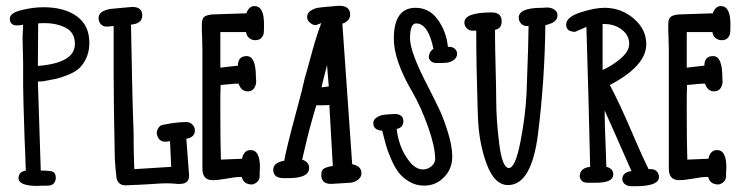

<svg xmlns="http://www.w3.org/2000/svg" viewBox="-20 -639 2564 664"><path d="M111 -357 121 -49H135Q153 -48 159 -46.5Q165 -45 169 -39.5Q173 -34 173 -21Q169 3 146 3H131Q128 3 120 3.5Q112 4 109 4Q46 4 44 -22Q44 -45 69 -49V-54Q67 -122 65 -159Q60 -311 60 -341V-423Q60 -437 59 -466Q58 -495 58 -510Q58 -520 60 -554L57 -553Q47 -551 39 -551Q14 -551 14 -575Q14 -594 54 -604Q94 -614 130 -614Q203 -614 246 -582.5Q289 -551 289 -491Q289 -461 278.5 -438.5Q268 -416 254 -403Q240 -390 215 -380Q190 -370 174 -366.5Q158 -363 130 -358Q122 -357 111 -357ZM112 -558 111 -411Q239 -421 239 -487Q239 -526 208 -542.5Q177 -559 134 -559Q119 -559 112 -558Z M472 -586Q472 -560 441 -555Q438 -554 433 -554Q438 -276 441 -213Q441 -206 441.5 -196Q442 -186 442 -183Q442 -122 444 -64Q444 -57 445 -54Q467 -55 508 -58Q549 -61 572 -62Q569 -132 568 -151Q560 -149 551 -149Q527 -149 522 -178Q522 -187 527.5 -196Q533 -205 542 -207L575 -213Q603 -217 625 -217Q636 -217 645 -208.5Q654 -200 654 -188Q654 -164 624 -159Q624 -158 624.5 -155Q625 -152 625 -151L634 -32Q634 -15 624 -9Q617 -3 602 -3H594Q572 -5 561 -5H549Q539 -5 497 -2L460 0Q455 0 446 0.5Q437 1 435 1Q429 1 422.5 1.5Q416 2 415 2Q388 2 383 -24Q379 -55 377 -92Q373 -288 373 -387V-549Q372 -549 367.5 -548.5Q363 -548 361 -548Q358 -547 348 -547Q337 -547 329 -555Q321 -563 321 -576Q321 -593 338 -601Q352 -607 361 -608Q365 -608 392 -611L437 -615Q472 -615 472 -586Z M744 -87 817 -90Q823 -120 847 -120Q879 -120 879 -60Q879 -57 878.5 -51Q878 -45 878 -43V-30Q878 -19 870.5 -11Q863 -3 852 -1Q826 -1 818 -21L816 -27H810Q794 -27 762 -21Q735 -16 715 -16Q680 -16 680 -56V-466Q680 -474 679.5 -488Q679 -502 679 -509Q678 -521 678 -554Q678 -573 685.5 -580Q693 -587 714 -589Q734 -590 773 -591Q812 -592 832 -593Q841 -618 860 -618Q893 -618 893 -556V-548Q893 -532 892 -524Q891 -516 884 -508Q877 -500 863 -500Q850 -500 841 -508Q832 -516 831 -528H742V-405Q752 -406 772 -408.5Q792 -411 803 -412V-416Q805 -445 833 -445Q865 -445 865 -373Q865 -370 865.5 -365Q866 -360 866 -358Q866 -344 858.5 -333.5Q851 -323 837 -323Q814 -323 805 -350Q795 -350 775 -348Q755 -346 743 -345Q743 -338 742.5 -324Q742 -310 742 -303V-253Q742 -145 744 -87Z M1023 -322 1034 -369Q1040 -388 1050.5 -427.5Q1061 -467 1070.5 -498.5Q1080 -530 1091 -559Q1073 -552 1072 -552Q1062 -552 1052 -560.5Q1042 -569 1042 -580Q1042 -594 1054.5 -602Q1067 -610 1079.5 -612Q1092 -614 1116 -616H1120Q1121 -616 1123 -616.5Q1125 -617 1133 -617.5Q1141 -618 1153 -619Q1191 -619 1191 -588Q1191 -567 1164 -557L1198 -71Q1230 -65 1230 -40Q1230 -26 1217.5 -17Q1205 -8 1191 -7Q1133 -3 1125 -3Q1091 -3 1091 -34Q1091 -51 1101 -56.5Q1111 -62 1131 -65L1119 -276Q1110 -275 1096 -275H1074Q1049 -192 1036 -134L1025 -87Q1049 -79 1049 -58Q1049 -23 978 -23H961Q925 -23 925 -52Q925 -77 963 -83Q969 -121 1006 -258ZM1117 -340 1111 -414Q1093 -344 1092 -337Z M1529 -477H1538Q1558 -473 1561 -455Q1561 -439 1548.5 -431Q1536 -423 1524.5 -422Q1513 -421 1491 -421Q1469 -421 1463 -439Q1463 -460 1479 -470Q1461 -558 1419 -558Q1398 -558 1398 -506Q1398 -458 1461 -338Q1488 -285 1501.5 -256Q1515 -227 1529.5 -180Q1544 -133 1544 -97Q1544 -55 1515.5 -26Q1487 3 1447 3Q1419 3 1396 -10.5Q1373 -24 1359 -42Q1345 -60 1332.5 -89Q1320 -118 1315 -136.5Q1310 -155 1303 -182L1302 -187Q1271 -189 1271 -213Q1271 -225 1281.5 -232Q1292 -239 1302 -241Q1312 -243 1330 -244Q1339 -244 1343 -245Q1375 -245 1375 -220Q1375 -198 1352 -193Q1354 -168 1364.5 -137.5Q1375 -107 1396.5 -80Q1418 -53 1443 -53Q1459 -53 1472 -64Q1485 -75 1485 -90Q1485 -130 1461 -198.5Q1437 -267 1406 -321Q1342 -430 1342 -505Q1342 -612 1417 -612Q1465 -612 1494.5 -570.5Q1524 -529 1529 -477Z M1872 -613Q1886 -613 1897 -606Q1908 -599 1908 -585Q1908 -561 1866 -552Q1864 -365 1841 -179Q1819 1 1737 1Q1690 1 1663 -72Q1636 -145 1633 -233Q1633 -237 1632.5 -244.5Q1632 -252 1632 -256Q1627 -413 1627 -533H1613Q1602 -533 1594 -541.5Q1586 -550 1586 -561Q1586 -596 1680 -596Q1715 -596 1715 -565Q1715 -540 1692 -536V-513Q1692 -477 1694 -405Q1696 -331 1696 -296Q1696 -225 1706.5 -141.5Q1717 -58 1740 -58Q1762 -58 1779.5 -147Q1797 -236 1801 -316Q1808 -505 1808 -549H1802Q1790 -549 1782 -557.5Q1774 -566 1774 -578Q1774 -612 1854 -612Q1858 -612 1864 -612.5Q1870 -613 1872 -613Z M2008 -546 1969 -529Q1938 -529 1938 -554Q1938 -580 1987 -596Q2036 -612 2071 -612Q2128 -612 2171.5 -575Q2215 -538 2215 -486Q2215 -411 2089 -345Q2126 -275 2170 -171L2172 -166Q2202 -96 2223 -54H2232Q2244 -54 2251.5 -46Q2259 -38 2259 -27Q2259 5 2177 5H2162Q2151 5 2142 -1.5Q2133 -8 2132 -19Q2132 -41 2160 -47H2164L2134 -115Q2129 -126 2106.5 -177.5Q2084 -229 2071 -257Q2071 -211 2075 -121L2077 -62Q2080 -61 2081 -61Q2101 -54 2101 -36Q2101 -7 2041 -7H2013Q1988 -7 1985 -29Q1985 -58 2021 -62Q2021 -64 2015 -303Q2012 -398 2008 -546ZM2070 -556H2064V-397Q2098 -412 2127 -437Q2156 -462 2156 -487Q2156 -517 2130.5 -536.5Q2105 -556 2070 -556Z M2357 -87 2430 -90Q2436 -120 2460 -120Q2492 -120 2492 -60Q2492 -57 2491.5 -51Q2491 -45 2491 -43V-30Q2491 -19 2483.5 -11Q2476 -3 2465 -1Q2439 -1 2431 -21L2429 -27H2423Q2407 -27 2375 -21Q2348 -16 2328 -16Q2293 -16 2293 -56V-466Q2293 -474 2292.5 -488Q2292 -502 2292 -509Q2291 -521 2291 -554Q2291 -573 2298.5 -580Q2306 -587 2327 -589Q2347 -590 2386 -591Q2425 -592 2445 -593Q2454 -618 2473 -618Q2506 -618 2506 -556V-548Q2506 -532 2505 -524Q2504 -516 2497 -508Q2490 -500 2476 -500Q2463 -500 2454 -508Q2445 -516 2444 -528H2355V-405Q2365 -406 2385 -408.5Q2405 -411 2416 -412V-416Q2418 -445 2446 -445Q2478 -445 2478 -373Q2478 -370 2478.5 -365Q2479 -360 2479 -358Q2479 -344 2471.5 -333.5Q2464 -323 2450 -323Q2427 -323 2418 -350Q2408 -350 2388 -348Q2368 -346 2356 -345Q2356 -338 2355.5 -324Q2355 -310 2355 -303V-253Q2355 -145 2357 -87Z"/></svg>

Font: Because We Build
Style: Regular
Weight: 400
Designer: Liz Wetzel, Aaron Williamson, Russ McMullin
Foundry: Red Hat
Version: Version 1.000